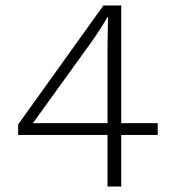

<svg xmlns="http://www.w3.org/2000/svg" viewBox="-20 -680 640 700"><path d="M372 0V-188H46V-226L357 -660H422V-231H555V-188H422V0ZM100 -231H372V-501Q372 -542 374 -618H372Q343 -568 312 -525Z"/></svg>

Font: Elaine Sans Light
Style: Regular
Weight: 300
Designer: Wei Huang
Foundry: Wei Huang
Version: Version 2.001;December 24, 2019;FontCreator 12.0.0.2547 64-b